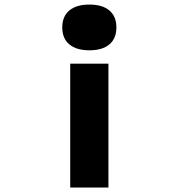

<svg xmlns="http://www.w3.org/2000/svg" viewBox="-20 -646 790 849"><path d="M459.5 183.1H290.5V-364.6H459.5ZM375 -625.8Q432.9 -625.8 463.8 -599.6Q494.7 -573.3 494.7 -524.8Q494.7 -475.9 463.8 -449.8Q432.9 -423.6 375.4 -423.6Q317.9 -423.6 286.6 -449.8Q255.3 -475.9 255.3 -524.8Q255.3 -573.3 286.5 -599.6Q317.8 -625.8 375 -625.8Z"/></svg>

Font: Martian Mono SemiExpanded
Style: Regular
Weight: 400
Width: 6
Monospace: yes
Designer: Roman Shamin
Foundry: Evil Martians
Version: Version 1.000